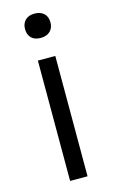

<svg xmlns="http://www.w3.org/2000/svg" viewBox="-113 -765 478 809"><g transform="rotate(-15 125.5 -360.0)"><path d="M88 0V-525H164V0ZM70 -667Q70 -691 84.5 -705.5Q99 -720 125 -720Q151 -720 166 -706Q181 -692 181 -667Q181 -643 166 -628.5Q151 -614 125 -614Q99 -614 84.5 -628Q70 -642 70 -667Z"/></g></svg>

Font: Easer Grotesk Light
Style: Regular
Weight: 300
Designer: Boardeaser, Bonnie Shaver-Troup, Thomas Jockin
Foundry: Lexend
Version: Version 1.008;Glyphs 3.1.2 (3151)